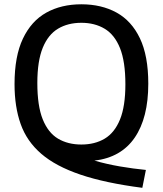

<svg xmlns="http://www.w3.org/2000/svg" viewBox="-20 -770 778 918"><path d="M660.5 128Q483 105 364.8 65Q246.5 25 177.2 -34.8Q108 -94.5 78.8 -177Q49.5 -259.5 49.5 -368Q49.5 -501 89.5 -585.2Q129.5 -669.5 201.2 -709.5Q273 -749.5 369 -749.5Q465 -749.5 537 -710Q609 -670.5 649 -586.8Q689 -503 689 -370Q689 -206.5 624 -111.8Q559 -17 431.5 -2Q491 15 553.8 25.8Q616.5 36.5 677.5 42.5ZM369 -79Q433.5 -79 480.8 -107.2Q528 -135.5 553.8 -198.8Q579.5 -262 579.5 -367Q579.5 -475.5 553.8 -539.8Q528 -604 480.5 -632.5Q433 -661 369 -661Q305 -661 257.8 -633Q210.5 -605 184.5 -541.8Q158.5 -478.5 158.5 -373Q158.5 -264 184.2 -199.8Q210 -135.5 257.2 -107.2Q304.5 -79 369 -79Z"/></svg>

Font: Encode Sans Md
Style: Regular
Weight: 500
Designer: Multiple Designers
Foundry: Impallari Type
Version: Version 3.002; ttfautohint (v1.8.3) -l 8 -r 50 -G 200 -x 14 